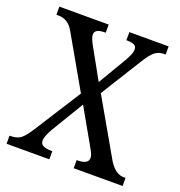

<svg xmlns="http://www.w3.org/2000/svg" viewBox="-129 -823 873 933"><g transform="rotate(20 307.5 -357.0)"><path d="M7 0V-42H13Q46 -42 65 -57Q84 -72 109 -111L263 -353L111 -619Q95 -648 75 -660Q55 -672 32 -672H20V-714H275V-672H272Q240 -672 229.5 -663.5Q219 -655 219 -643Q219 -633 224 -620Q229 -607 242 -584L325 -435L412 -582Q422 -600 428.5 -615Q435 -630 435 -643Q435 -661 420.5 -666.5Q406 -672 385 -672H382V-714H585V-672H577Q550 -672 530.5 -657Q511 -642 485 -600L353 -388L521 -95Q541 -65 559.5 -53.5Q578 -42 595 -42H607V0H354V-42H358Q414 -42 414 -75Q414 -86 408 -98.5Q402 -111 383 -144L291 -306L192 -142Q183 -127 174.5 -107.5Q166 -88 166 -73Q166 -42 225 -42H228V0Z"/></g></svg>

Font: Noto Serif Tamil SemiCondensed
Style: Regular
Weight: 400
Width: 4
Designer: Indian Type Foundry, Tom Grace, and the Monotype Design Team
Foundry: Monotype Imaging Inc.
Version: Version 2.004; ttfautohint (v1.8.4.7-5d5b)